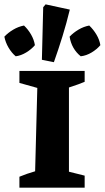

<svg xmlns="http://www.w3.org/2000/svg" viewBox="-56 -860 480 880"><path d="M33 0V-50Q50 -57 67 -63Q84 -69 105 -75L115 -457L33 -480V-535H332V-485Q317 -479 302.5 -473.5Q288 -468 260 -459V-73L332 -55V0ZM191 -575 136 -586 142 -827 153 -840 264 -816Q249 -754 230.5 -694Q212 -634 191 -575ZM54 -743Q73 -725 86.5 -701.5Q100 -678 104 -653Q88 -634 64 -619.5Q40 -605 16 -602Q-3 -618 -17 -642Q-31 -666 -36 -692Q-19 -710 4.5 -724Q28 -738 54 -743ZM353 -743Q372 -725 386 -701.5Q400 -678 404 -653Q388 -634 364 -619.5Q340 -605 314 -602Q272 -636 263 -692Q280 -710 303.5 -724Q327 -738 353 -743Z"/></svg>

Font: Piazzolla SC
Style: Bold
Weight: 700
Designer: Juan Pablo del Peral
Foundry: Huerta Tipografica
Version: Version 1.330